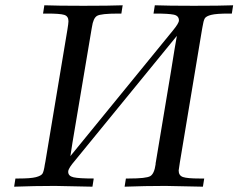

<svg xmlns="http://www.w3.org/2000/svg" viewBox="-20 -703 898 723"><path d="M33.2 0 38.1 -30.8H49.8Q95.7 -30.8 115.2 -35.9Q134.8 -41 139.9 -49.1Q145 -57.1 148.9 -84Q149.9 -90.8 150.9 -94.2L233.9 -591.8Q237.8 -615.7 237.8 -623Q237.8 -642.1 221.9 -647Q206.1 -651.9 158.2 -651.9H142.1L147 -683.1Q195.8 -681.2 293.9 -681.2Q393.1 -681.2 441.9 -683.1L437 -651.9H425.8Q359.9 -651.9 345.5 -643.3Q331.1 -634.8 326.2 -601.1Q325.2 -594.2 324.2 -589.8L252.9 -166Q247.1 -131.8 245.1 -115.2L630.9 -587.9Q653.8 -615.7 653.8 -626Q653.8 -644 633.8 -647.9Q613.8 -651.9 565.9 -651.9H558.1L563 -683.1Q611.8 -681.2 710 -681.2Q809.1 -681.2 857.9 -683.1L853 -651.9H840.8Q794.9 -651.9 775.4 -647Q755.9 -642.1 751 -633.5Q746.1 -625 742.2 -600.1Q741.2 -593.3 740.2 -588.9L657.2 -90.8Q653.3 -66.9 652.8 -61Q652.8 -42 668.9 -36.4Q685.1 -30.8 731.9 -30.8H749L744.1 0Q618.2 -2.9 603 -2.9Q525.9 -2.9 449.2 0L454.1 -30.8H464.8Q530.8 -30.8 545.9 -39.8Q561 -48.8 565.9 -84Q565.9 -89.8 566.9 -92.8L624 -435.1Q639.2 -531.2 646 -567.9L259.8 -95.2Q257.8 -93.3 252.4 -86.2Q247.1 -79.1 244.6 -75.4Q242.2 -71.8 239.5 -66.4Q236.8 -61 236.8 -56.2Q236.8 -40 256.8 -35.4Q276.9 -30.8 333 -30.8L328.1 0Q202.1 -2.9 187 -2.9Q110.4 -2.9 33.2 0Z"/></svg>

Font: CMU Serif Extra
Style: RomanSlanted
Weight: 500
Italic angle: -9.46001°
Version: Version 0.7.0